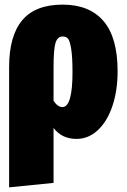

<svg xmlns="http://www.w3.org/2000/svg" viewBox="-20 -574 542 821"><path d="M248 -554.2Q362.3 -554.2 422.6 -483.9Q482.9 -413.6 482.9 -269Q482.9 -187 460.7 -120.8Q438.5 -54.7 398.2 -17.3Q357.9 20 307.1 20Q244.6 20 209 -26.9V208L19 227.1V-287.1Q19 -420.4 75 -487.3Q130.9 -554.2 248 -554.2ZM247.1 -116.2Q290 -116.2 290 -266.1Q290 -331.5 284.2 -366.2Q278.3 -400.9 270.3 -409.4Q262.2 -418 248 -418Q226.1 -418 217.5 -391.1Q209 -364.3 209 -286.1V-143.1Q226.6 -116.2 247.1 -116.2Z"/></svg>

Font: Fira Sans Compressed Heavy
Style: Regular
Weight: 900
Width: 1
Designer: Carrois Corporate & Edenspiekermann AG
Foundry: Carrois Corporate GbR & Edenspiekermann AG
Version: Version 4.203;PS 004.203;hotconv 1.0.88;makeotf.lib2.5.64775